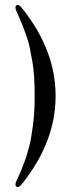

<svg xmlns="http://www.w3.org/2000/svg" viewBox="-20 -700 283 770"><path d="M67 39Q58 50 51 50Q42 50 42 39Q42 36 44 30Q45 28 54 8Q63 -12 65.5 -18.5Q68 -25 76 -45.5Q84 -66 87.5 -78Q91 -90 97 -112.5Q103 -135 106 -155Q109 -175 112.5 -201Q116 -227 117.5 -255.5Q119 -284 119 -315Q119 -355 117 -390.5Q115 -426 109 -457.5Q103 -489 99 -510Q95 -531 85 -558.5Q75 -586 71.5 -595.5Q68 -605 56.5 -631.5Q45 -658 44 -660Q42 -666 42 -669Q42 -680 51 -680Q58 -680 67 -669Q203 -500 203 -315Q203 -130 67 39Z"/></svg>

Font: Judson
Style: Regular
Weight: 400
Version: Version 20110429